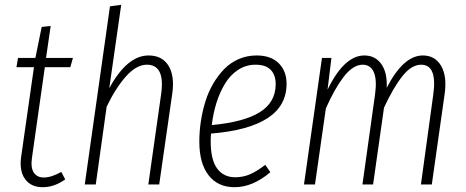

<svg xmlns="http://www.w3.org/2000/svg" viewBox="-20 -761 1921 792"><path d="M165 -483.9 111.8 -109.9Q106 -69.3 119.4 -49.1Q132.8 -28.8 161.1 -28.8Q191.4 -28.8 232.9 -51.8L249 -21Q204.1 11.2 155.8 11.2Q108.4 11.2 84 -21.5Q59.6 -54.2 66.9 -111.8L120.1 -483.9H47.9L54.2 -522H126L151.9 -649.9L189 -653.8L169.9 -522H280.8L270 -483.9Z M592.8 -532.2Q648.4 -532.2 674.6 -490.7Q700.7 -449.2 690.9 -377L636.7 0H591.8L645 -375Q661.1 -494.1 585.9 -494.1Q543 -494.1 500.2 -446.5Q457.5 -398.9 419.9 -320.8L375 0H329.6L433.6 -734.9L480 -741.2L430.7 -397Q504.4 -532.2 592.8 -532.2Z M1162.1 -415Q1162.1 -235.4 850.6 -210Q849.1 -193.4 849.1 -178.2Q849.1 -102.1 875.7 -65.9Q902.3 -29.8 950.2 -29.8Q983.4 -29.8 1012.2 -42.5Q1041 -55.2 1074.2 -81.1L1095.2 -50.8Q1022.5 11.2 947.3 11.2Q878.9 11.2 840.6 -37.8Q802.2 -86.9 802.2 -176.8Q802.2 -218.8 808.6 -260.7Q814.9 -302.7 827.4 -342.8Q839.8 -382.8 860.1 -417Q880.4 -451.2 905.8 -477.1Q931.2 -502.9 965.3 -517.6Q999.5 -532.2 1038.6 -532.2Q1097.7 -532.2 1129.9 -500Q1162.1 -467.8 1162.1 -415ZM1034.2 -494.1Q995.1 -494.1 962.6 -473.1Q930.2 -452.1 908.4 -416.3Q886.7 -380.4 873 -337.2Q859.4 -293.9 853.5 -245.1Q985.8 -257.3 1051.5 -298.1Q1117.2 -338.9 1117.2 -414.1Q1117.2 -451.7 1096.7 -472.9Q1076.2 -494.1 1034.2 -494.1Z M1724.1 -532.2Q1774.9 -532.2 1799.8 -489Q1824.7 -445.8 1814 -372.1L1761.2 0H1716.3L1767.1 -370.1Q1784.7 -494.1 1717.3 -494.1Q1677.7 -494.1 1640.4 -447.5Q1603 -400.9 1564 -316.9L1519 0H1475.1L1526.9 -370.1Q1535.6 -432.1 1522 -463.1Q1508.3 -494.1 1476.1 -494.1Q1455.6 -494.1 1435.3 -480.7Q1415 -467.3 1396 -441.9Q1377 -416.5 1359.6 -385.5Q1342.3 -354.5 1324.2 -314L1279.3 0H1233.9L1308.1 -522H1347.2L1331.1 -391.1Q1399.9 -532.2 1482.9 -532.2Q1527.8 -532.2 1553 -496.8Q1578.1 -461.4 1575.2 -398.9Q1644 -532.2 1724.1 -532.2Z"/></svg>

Font: Fira Sans Compressed ExtraLight
Style: Italic
Weight: 250
Width: 3
Italic angle: -8°
Designer: Carrois Corporate & Edenspiekermann AG
Foundry: Carrois Corporate GbR & Edenspiekermann AG
Version: Version 4.203;PS 004.203;hotconv 1.0.88;makeotf.lib2.5.64775